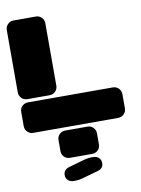

<svg xmlns="http://www.w3.org/2000/svg" viewBox="-108 -772 866 1178"><g transform="rotate(-10 325.0 -183.0)"><path d="M199.2 -210H61Q39.6 -210 24.7 -224.9Q9.8 -239.7 9.8 -261.2V-648.9Q9.8 -670.4 24.7 -685.3Q39.6 -700.2 61 -700.2H199.2Q220.7 -700.2 235.4 -685.3Q250 -670.4 250 -648.9V-261.2Q250 -239.7 235.4 -224.9Q220.7 -210 199.2 -210ZM588.9 0H61Q39.6 0 24.7 -14.6Q9.8 -29.3 9.8 -50.8V-139.2Q9.8 -160.6 24.7 -175.3Q39.6 -189.9 61 -189.9H588.9Q610.4 -189.9 625.2 -175.3Q640.1 -160.6 640.1 -139.2V-50.8Q640.1 -29.3 625.2 -14.6Q610.4 0 588.9 0ZM205.1 139.2V70.8Q205.1 49.3 219.7 34.7Q234.4 20 255.9 20H394Q415.5 20 430.2 34.7Q444.8 49.3 444.8 70.8V139.2Q444.8 160.6 430.2 175.3Q415.5 189.9 394 189.9H255.9Q234.4 189.9 219.7 175.3Q205.1 160.6 205.1 139.2ZM263.2 334H254.9Q231.9 334 218.5 321.3Q205.1 308.6 205.1 289.1Q205.1 254.4 243.2 244.1L342.8 215.8Q365.2 210 382.8 210H394Q418 210 431.4 222.7Q444.8 235.4 444.8 255.9Q444.8 289.6 407.2 299.8L310.1 327.1Q286.1 334 263.2 334Z"/></g></svg>

Font: Nastup Soft
Style: Regular
Weight: 400
Designer: Maksym Kobuzan
Foundry: Zakznak
Version: Version 1.020;hotconv 1.0.109;makeotfexe 2.5.65596